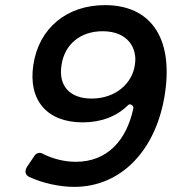

<svg xmlns="http://www.w3.org/2000/svg" viewBox="-20 -725 671 750"><path d="M270 5C455 5 593 -141 625 -364C656 -579 567 -705 390 -705C241 -705 131 -615 110 -470C90 -334 163 -247 303 -247C375 -247 436 -270 481 -315C489 -322 503 -312 501 -302C474 -176 399 -93 276 -93C231 -93 184 -105 146 -125C136 -131 121 -127 115 -117L86 -74C76 -58 77 -42 94 -34C145 -10 212 5 270 5ZM338 -340C253 -340 208 -389 220 -469C232 -554 296 -603 381 -603C482 -603 517 -534 507 -473C498 -401 433 -340 338 -340Z"/></svg>

Font: Trueno
Style: RoundIt
Weight: 400
Designer: Julieta Ulanovsky, Jasper
Foundry: Julieta Ulanovsky, Cannot Into Space Fonts
Version: Version 3.001